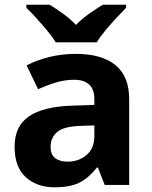

<svg xmlns="http://www.w3.org/2000/svg" viewBox="-20 -786 644 816"><path d="M302 -557Q412 -557 470.5 -509.5Q529 -462 529 -364V0H425L396 -74H392Q357 -30 318 -10Q279 10 211 10Q138 10 90 -32.5Q42 -75 42 -163Q42 -250 103 -291.5Q164 -333 286 -337L381 -340V-364Q381 -407 358.5 -427Q336 -447 296 -447Q256 -447 218 -435.5Q180 -424 142 -407L93 -508Q137 -531 190.5 -544Q244 -557 302 -557ZM323 -251Q251 -249 223 -225Q195 -201 195 -162Q195 -128 215 -113.5Q235 -99 267 -99Q315 -99 348 -127.5Q381 -156 381 -208V-253ZM217 -606Q203 -629 180.5 -656Q158 -683 134.5 -709Q111 -735 92 -753V-766H191Q217 -750 247 -728.5Q277 -707 303 -680Q329 -707 360 -728.5Q391 -750 417 -766H516V-753Q498 -735 474 -709Q450 -683 427.5 -656Q405 -629 391 -606Z"/></svg>

Font: Noto Sans New Tai Lue
Style: Bold
Weight: 700
Version: Version 2.003